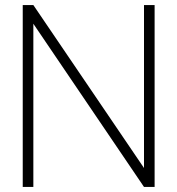

<svg xmlns="http://www.w3.org/2000/svg" viewBox="-20 -740 702 760"><path d="M70 -720H112L550 -75V-720H592V0H550L112 -646V0H70Z"/></svg>

Font: Tap Sans
Style: Regular
Weight: 400
Designer: Tap Payments
Foundry: Tap Payments
Version: Version 1.001;Glyphs 3.1.2 (3151)